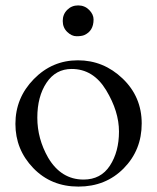

<svg xmlns="http://www.w3.org/2000/svg" viewBox="-20 -677 581 710"><path d="M37 -219Q37 -315 105 -384.5Q173 -454 268 -454Q363 -454 433.5 -386.5Q504 -319 504 -220.5Q504 -122 437.5 -54.5Q371 13 270 13Q169 13 103 -55.5Q37 -124 37 -219ZM158 -94Q206 -13 289 -13Q353 -13 386.5 -64.5Q420 -116 420 -190.5Q420 -265 372.5 -343.5Q325 -422 245 -422Q186 -422 152 -371Q118 -320 118 -242Q118 -164 158 -94ZM326 -605Q326 -562 291 -547Q281 -543 263 -543Q245 -543 228.5 -559Q212 -575 212 -599.5Q212 -624 228.5 -640.5Q245 -657 269 -657Q293 -657 309.5 -640.5Q326 -624 326 -605Z"/></svg>

Font: Cardo
Style: Regular
Weight: 400
Designer: David J. Perry
Foundry: David J. Perry
Version: Version 1.0451